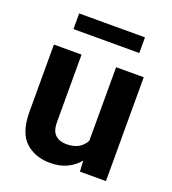

<svg xmlns="http://www.w3.org/2000/svg" viewBox="-132 -809 823 918"><g transform="rotate(20 280.0 -349.5)"><path d="M375.5 0 372.1 -55.2Q347.2 -24.4 311 -7.3Q274.9 9.8 226.6 9.8Q148.4 9.8 99.6 -36.1Q50.8 -82 50.8 -187V-528.3H191.4V-186Q191.4 -139.2 212.9 -120.1Q234.4 -101.1 268.1 -101.1Q307.1 -101.1 331.1 -115.5Q355 -129.9 367.2 -154.3V-528.3H507.8V0ZM448.2 -709.5V-629.9H113.3V-709.5Z"/></g></svg>

Font: Vazirmatn RD UI
Style: Bold
Weight: 700
Designer: Saber Rastikerdar
Foundry: Saber Rastikerdar
Version: Version 33.003